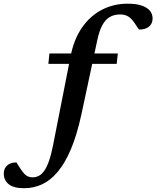

<svg xmlns="http://www.w3.org/2000/svg" viewBox="-200 -742 828 1016"><path d="M56 -404 61.5 -459H423.5L417.5 -404ZM230.5 -135.5Q207 -27.5 175.5 47Q144 121.5 105.5 167.2Q67 213 22.2 233.5Q-22.5 254 -72 254Q-128 254 -154 232.8Q-180 211.5 -180 176.5Q-180 150 -162.5 133.8Q-145 117.5 -113 117.5Q-106 128 -98.2 140.8Q-90.5 153.5 -78.5 169Q-66.5 184.5 -54.5 190.5Q-42.5 196.5 -29 196.5Q-11 196.5 4.8 188.8Q20.5 181 34 162Q47.5 143 59.2 109.8Q71 76.5 81 25.5L173.5 -444.5Q191 -534.5 234.2 -596.5Q277.5 -658.5 339.5 -690.5Q401.5 -722.5 475.5 -722.5Q521.5 -722.5 550.8 -712.2Q580 -702 593.8 -684.5Q607.5 -667 607.5 -644.5Q607.5 -617.5 589 -601.5Q570.5 -585.5 536 -585.5Q528 -595 519.2 -609.5Q510.5 -624 498 -638Q486 -652 470.8 -658.8Q455.5 -665.5 436 -665.5Q404 -665.5 380.8 -652Q357.5 -638.5 341.2 -608.2Q325 -578 314.5 -528Z"/></svg>

Font: Newsreader SemiBold
Style: Italic
Weight: 600
Italic angle: -17°
Designer: Hugues Gentile
Foundry: Production Type
Version: Version 1.003